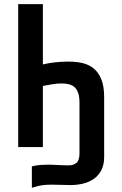

<svg xmlns="http://www.w3.org/2000/svg" viewBox="-20 -710 590 927"><path d="M482.9 -240.2V47.4Q482.9 85 469.7 110.8Q456.5 136.7 434.1 152.8Q411.6 168.9 381.8 176.3Q352.1 183.6 319.3 183.6Q303.7 183.6 281.5 182.6Q259.3 181.6 228 181.6Q216.8 181.6 206.8 182.1Q196.8 182.6 185.8 184.1Q174.8 185.5 162.1 188.7Q149.4 191.9 133.8 196.8V93.3Q155.8 87.9 175 86.4Q194.3 85 212.9 85Q219.2 85 231.7 85.4Q244.1 85.9 258.3 86.7Q272.5 87.4 286.6 87.9Q300.8 88.4 311 88.4Q335.4 88.4 349.6 75.9Q363.8 63.5 363.8 30.3V-213.9Q363.8 -240.7 358.2 -258.8Q352.5 -276.9 341.6 -287.6Q330.6 -298.3 314.5 -302.7Q298.3 -307.1 277.3 -307.1Q266.1 -307.1 256.3 -306.2Q246.6 -305.2 236.3 -303.7Q226.1 -302.2 214.1 -300Q202.1 -297.9 187 -294.9V0H67.9V-689.9H187V-398.9Q212.4 -405.3 244.6 -408.9Q276.9 -412.6 310.5 -412.6Q345.7 -412.6 377 -405.8Q408.2 -398.9 431.9 -379.9Q455.6 -360.8 469.2 -327.1Q482.9 -293.5 482.9 -240.2Z"/></svg>

Font: Code New Roman
Style: Bold
Weight: 700
Monospace: yes
Designer: Sam Radian
Foundry: Code New Roman
Version: Version 1.508 October 19, 2014